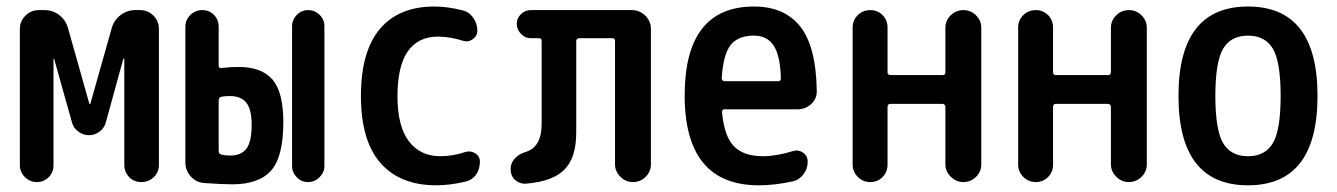

<svg xmlns="http://www.w3.org/2000/svg" viewBox="-20 -550 4040 580"><path d="M40 -50.8V-462.9Q40 -486.3 57.1 -502.9Q74.2 -519.5 96.7 -519.5H114.3Q139.6 -519.5 159.2 -504.4Q178.7 -489.3 185.5 -464.8L250 -236.3Q250 -235.4 251 -235.4Q252.9 -235.4 252.9 -236.3L317.4 -464.8Q324.2 -489.3 344.2 -504.4Q364.3 -519.5 388.7 -519.5H403.3Q426.8 -519.5 443.4 -502.9Q460 -486.3 460 -462.9V-51.8Q460 -29.3 444.3 -14.6Q428.7 0 406.7 0Q384.8 0 370.1 -15.1Q355.5 -30.3 355.5 -51.8V-372.1Q355.5 -373 354 -373Q352.5 -373 352.5 -372.1L299.8 -180.7Q295.9 -164.1 281.2 -152.8Q266.6 -141.6 249 -141.6Q231.4 -141.6 216.3 -152.8Q201.2 -164.1 197.3 -180.7L143.6 -372.1Q143.6 -373 142.6 -373Q141.6 -373 141.6 -372.1V-50.8Q141.6 -29.3 127 -14.6Q112.3 0 91.3 0Q70.3 0 55.2 -15.1Q40 -30.3 40 -50.8Z M862.3 -48.8V-470.7Q862.3 -490.2 876.5 -504.9Q890.6 -519.5 910.6 -519.5Q930.7 -519.5 945.3 -505.4Q960 -491.2 960 -470.7V-48.8Q960 -29.3 945.3 -14.6Q930.7 0 910.6 0Q890.6 0 876.5 -14.6Q862.3 -29.3 862.3 -48.8ZM674.8 -80.1Q709 -80.1 724.6 -101.1Q740.2 -122.1 740.2 -172.9Q740.2 -219.7 724.1 -239.7Q708 -259.8 674.8 -259.8Q657.2 -259.8 648.9 -257.8Q640.6 -255.9 640.6 -247.1V-93.8Q640.6 -85 649.4 -83Q661.1 -80.1 674.8 -80.1ZM701.2 -347.7Q770.5 -347.7 803.2 -309.6Q835.9 -271.5 835.9 -180.7Q835.9 -77.1 799.3 -35.2Q762.7 6.8 681.6 6.8Q652.3 6.8 596.7 2.9Q572.3 1 556.2 -17.1Q540 -35.2 540 -59.6V-468.8Q540 -490.2 555.2 -504.9Q570.3 -519.5 591.3 -519.5Q612.3 -519.5 626.5 -504.9Q640.6 -490.2 640.6 -468.8V-351.6Q640.6 -342.8 650.4 -344.7Q673.8 -347.7 701.2 -347.7Z M1297.9 9.8Q1188.5 9.8 1129.4 -57.6Q1070.3 -125 1070.3 -259.8Q1070.3 -394.5 1127.4 -462.4Q1184.6 -530.3 1292 -530.3Q1332 -530.3 1377.9 -518.6Q1397.5 -513.7 1409.7 -496.1Q1421.9 -478.5 1421.9 -458Q1421.9 -441.4 1408.2 -431.6Q1394.5 -421.9 1378.9 -426.8Q1341.8 -438.5 1304.7 -439.5Q1180.7 -439.5 1180.7 -259.8Q1180.7 -168 1215.3 -123Q1250 -78.1 1309.6 -78.1Q1347.7 -78.1 1385.7 -90.8Q1401.4 -95.7 1415.5 -86.9Q1429.7 -78.1 1429.7 -61.5Q1429.7 -39.1 1418 -22.5Q1406.2 -5.9 1384.8 -1Q1337.9 9.8 1297.9 9.8Z M1568.4 4.9Q1549.8 5.9 1536.1 -6.3Q1522.5 -18.6 1522.5 -39.1Q1522.5 -57.6 1535.2 -71.3Q1547.9 -85 1567.4 -90.8Q1616.2 -105.5 1616.2 -174.8V-426.8Q1616.2 -434.6 1608.4 -434.6H1583Q1566.4 -434.6 1553.7 -447.8Q1541 -460.9 1541 -478Q1541 -495.1 1553.7 -507.3Q1566.4 -519.5 1583 -519.5H1888.7Q1912.1 -519.5 1929.2 -502.9Q1946.3 -486.3 1946.3 -462.9V-53.7Q1946.3 -31.2 1930.2 -15.6Q1914.1 0 1892.1 0Q1870.1 0 1854 -16.1Q1837.9 -32.2 1837.9 -53.7V-426.8Q1837.9 -434.6 1829.1 -434.6H1730.5Q1721.7 -434.6 1720.7 -426.8V-149.4Q1720.7 -74.2 1685.5 -38.1Q1650.4 -2 1568.4 4.9Z M2257.8 -442.4Q2210 -442.4 2187.5 -414.6Q2165 -386.7 2160.2 -314.5Q2160.2 -305.7 2168 -304.7H2331.1Q2338.9 -304.7 2338.9 -314.5Q2336.9 -382.8 2316.9 -412.6Q2296.9 -442.4 2257.8 -442.4ZM2272.5 9.8Q2048.8 9.8 2048.3 -260.3Q2047.9 -530.3 2257.8 -530.3Q2349.6 -530.3 2397.5 -469.7Q2445.3 -409.2 2447.3 -276.4Q2448.2 -252 2430.7 -235.8Q2413.1 -219.7 2388.7 -219.7H2168Q2161.1 -219.7 2161.1 -210.9Q2168 -137.7 2197.3 -107.9Q2226.6 -78.1 2285.2 -78.1Q2325.2 -78.1 2376 -93.8Q2391.6 -98.6 2405.8 -88.9Q2419.9 -79.1 2419.9 -61.5Q2419.9 -40 2406.7 -22.9Q2393.6 -5.9 2374 -2Q2320.3 9.8 2272.5 9.8Z M2555.7 -52.7V-466.8Q2555.7 -489.3 2571.3 -504.4Q2586.9 -519.5 2608.9 -519.5Q2630.9 -519.5 2646 -504.4Q2661.1 -489.3 2661.1 -466.8V-332Q2661.1 -323.2 2669.9 -323.2H2827.1Q2835.9 -323.2 2835.9 -332V-465.8Q2835.9 -488.3 2852.1 -503.9Q2868.2 -519.5 2890.1 -519.5Q2912.1 -519.5 2928.2 -503.9Q2944.3 -488.3 2944.3 -465.8V-53.7Q2944.3 -31.2 2928.2 -15.6Q2912.1 0 2890.1 0Q2868.2 0 2852.1 -16.1Q2835.9 -32.2 2835.9 -53.7V-226.6Q2835.9 -235.4 2827.1 -236.3H2669.9Q2661.1 -236.3 2661.1 -226.6V-52.7Q2661.1 -30.3 2646 -15.1Q2630.9 0 2608.9 0Q2586.9 0 2571.3 -15.6Q2555.7 -31.2 2555.7 -52.7Z M3055.7 -52.7V-466.8Q3055.7 -489.3 3071.3 -504.4Q3086.9 -519.5 3108.9 -519.5Q3130.9 -519.5 3146 -504.4Q3161.1 -489.3 3161.1 -466.8V-332Q3161.1 -323.2 3169.9 -323.2H3327.1Q3335.9 -323.2 3335.9 -332V-465.8Q3335.9 -488.3 3352.1 -503.9Q3368.2 -519.5 3390.1 -519.5Q3412.1 -519.5 3428.2 -503.9Q3444.3 -488.3 3444.3 -465.8V-53.7Q3444.3 -31.2 3428.2 -15.6Q3412.1 0 3390.1 0Q3368.2 0 3352.1 -16.1Q3335.9 -32.2 3335.9 -53.7V-226.6Q3335.9 -235.4 3327.1 -236.3H3169.9Q3161.1 -236.3 3161.1 -226.6V-52.7Q3161.1 -30.3 3146 -15.1Q3130.9 0 3108.9 0Q3086.9 0 3071.3 -15.6Q3055.7 -31.2 3055.7 -52.7Z M3825.2 -402.8Q3801.8 -442.4 3750 -442.4Q3698.2 -442.4 3674.8 -402.8Q3651.4 -363.3 3651.4 -260.3Q3651.4 -157.2 3674.8 -117.7Q3698.2 -78.1 3750 -78.1Q3801.8 -78.1 3825.2 -117.7Q3848.6 -157.2 3848.6 -260.3Q3848.6 -363.3 3825.2 -402.8ZM3960 -260.3Q3960 9.8 3750 9.8Q3540 9.8 3540 -260.3Q3540 -530.3 3750 -530.3Q3960 -530.3 3960 -260.3Z"/></svg>

Font: Rounded Mgen+ 1m medium
Style: Regular
Weight: 500
Designer: [Source Han Sans]
Ryoko NISHIZUKA  (kana & ideographs); Paul D. Hunt (Latin, Greek & Cyrillic); Wenlong ZHANG  (bopomofo
Version: Version 1.059.20150602